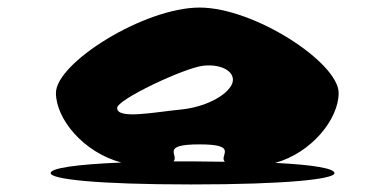

<svg xmlns="http://www.w3.org/2000/svg" viewBox="-20 -732 1003 508"><path d="M114 -274C114 -258 234 -244 486 -244C738 -244 865 -258 865 -274C865 -286 811 -296 708 -301C803 -327 876 -416 876 -486C876 -566 653 -712 508 -712C362 -712 128 -566 128 -486C128 -418 200 -329 301 -302C180 -297 114 -287 114 -274ZM290 -446C288 -468 467 -552 517 -558C569 -564 606 -540 594 -510C580 -478 521 -448 457 -442C393 -436 290 -415 290 -446ZM439 -305C455 -321 402 -350 508 -350C614 -350 558 -320 575 -304C546 -304 517 -305 486 -305Z"/></svg>

Font: Ampere
Style: SCUltExt
Weight: 400
Version: Version 1